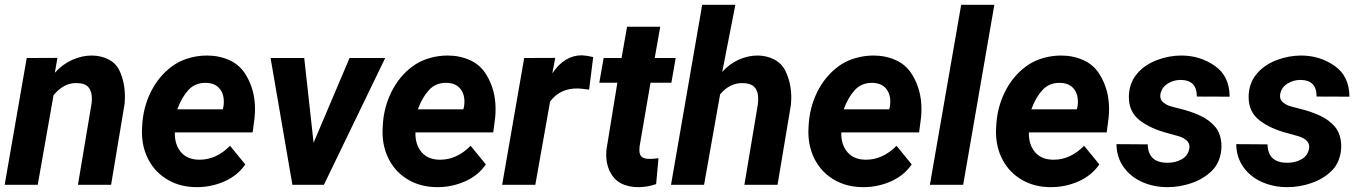

<svg xmlns="http://www.w3.org/2000/svg" viewBox="-21 -770 5666 800"><path d="M202.1 -373.5 136.2 0H-1.5L90.3 -528.3L218.3 -528.8L207.5 -466.8Q238.8 -502 279.5 -520.3Q320.3 -538.6 360.8 -538.6Q400.4 -538.6 431.9 -522Q463.4 -505.4 477.1 -475.1Q499.5 -426.8 499.5 -367.7Q499.5 -352.5 498 -336.4L441.9 0H303.7L360.4 -337.9Q361.8 -349.1 361.8 -359.4Q361.8 -390.1 347.4 -406.7Q333 -423.3 299.3 -423.8Q245.6 -425.8 202.1 -373.5Z M1001 -85Q969.2 -38.6 914.6 -14.4Q859.9 9.8 799.3 9.8Q731 9.8 679 -20.3Q627 -50.3 598.6 -102.8Q570.3 -155.3 570.3 -221.2Q570.3 -229 571.3 -244.6L572.8 -264.2Q580.1 -338.9 615.2 -401.6Q650.4 -464.4 708 -502Q734.4 -519 769.5 -528.8Q804.7 -538.6 841.8 -538.6Q892.6 -538.6 935.5 -519Q978.5 -499.5 1003.4 -458Q1041.5 -395.5 1041.5 -316.4Q1041.5 -295.9 1039.6 -278.3L1031.7 -218.3H707.5Q706.1 -168 732.9 -136.2Q759.8 -104.5 810.5 -104.5Q880.4 -104.5 937.5 -162.6ZM717.8 -314.5H907.2L910.2 -326.7Q911.6 -336.9 911.6 -346.7Q911.6 -381.8 891.8 -403.3Q872.1 -424.8 834.5 -424.8Q791 -424.8 763.2 -394Q735.4 -363.3 717.8 -314.5Z M1584 -528.3 1328.6 0H1197.3L1106.4 -528.3H1246.6L1285.6 -175.3L1435.5 -528.3Z M2003.4 -85Q1971.7 -38.6 1917 -14.4Q1862.3 9.8 1801.8 9.8Q1733.4 9.8 1681.4 -20.3Q1629.4 -50.3 1601.1 -102.8Q1572.8 -155.3 1572.8 -221.2Q1572.8 -229 1573.7 -244.6L1575.2 -264.2Q1582.5 -338.9 1617.7 -401.6Q1652.8 -464.4 1710.4 -502Q1736.8 -519 1772 -528.8Q1807.1 -538.6 1844.2 -538.6Q1895 -538.6 1938 -519Q1981 -499.5 2005.9 -458Q2043.9 -395.5 2043.9 -316.4Q2043.9 -295.9 2042 -278.3L2034.2 -218.3H1710Q1708.5 -168 1735.4 -136.2Q1762.2 -104.5 1813 -104.5Q1882.8 -104.5 1939.9 -162.6ZM1720.2 -314.5H1909.7L1912.6 -326.7Q1914.1 -336.9 1914.1 -346.7Q1914.1 -381.8 1894.3 -403.3Q1874.5 -424.8 1836.9 -424.8Q1793.5 -424.8 1765.6 -394Q1737.8 -363.3 1720.2 -314.5Z M2271 -346.7 2209.5 0H2071.3L2163.1 -528.3L2292.5 -528.8L2280.3 -464.4Q2330.6 -539.6 2403.3 -539.6Q2423.8 -538.6 2450.7 -532.2L2433.6 -396.5Q2397.9 -401.4 2386.7 -401.4Q2312.5 -402.8 2271 -346.7Z M2712.9 -2.9Q2675.8 9.8 2638.7 9.8Q2605.5 9.8 2577.6 -1Q2549.8 -11.7 2532.2 -35.6Q2504.9 -72.8 2504.9 -126Q2504.9 -132.8 2505.9 -146.5L2551.3 -425.3H2476.1L2494.1 -528.3H2568.8L2591.8 -658.7H2730L2707 -528.3H2794.4L2776.4 -425.3H2689.5L2644 -160.2Q2643.1 -149.4 2643.1 -144.5Q2643.1 -125.5 2652.6 -116.7Q2662.1 -107.9 2686.5 -107.9Q2701.7 -107.9 2722.7 -110.8Z M2979.5 -377 2912.6 0H2774.9L2904.8 -750H3043L2988.3 -470.2Q3018.1 -503.9 3056.9 -521.2Q3095.7 -538.6 3134.8 -538.6Q3173.8 -538.6 3205.1 -522Q3236.3 -505.4 3251.5 -474.6Q3275.9 -424.3 3275.9 -364.7Q3275.9 -349.1 3274.4 -333L3218.8 0H3080.6L3136.7 -335Q3138.2 -347.7 3138.2 -358.4Q3138.2 -389.6 3122.8 -406.7Q3107.4 -423.8 3071.3 -423.8Q3019 -423.8 2979.5 -377Z M3777.8 -85Q3746.1 -38.6 3691.4 -14.4Q3636.7 9.8 3576.2 9.8Q3507.8 9.8 3455.8 -20.3Q3403.8 -50.3 3375.5 -102.8Q3347.2 -155.3 3347.2 -221.2Q3347.2 -229 3348.1 -244.6L3349.6 -264.2Q3356.9 -338.9 3392.1 -401.6Q3427.2 -464.4 3484.9 -502Q3511.2 -519 3546.4 -528.8Q3581.5 -538.6 3618.7 -538.6Q3669.4 -538.6 3712.4 -519Q3755.4 -499.5 3780.3 -458Q3818.4 -395.5 3818.4 -316.4Q3818.4 -295.9 3816.4 -278.3L3808.6 -218.3H3484.4Q3482.9 -168 3509.8 -136.2Q3536.6 -104.5 3587.4 -104.5Q3657.2 -104.5 3714.4 -162.6ZM3494.6 -314.5H3684.1L3687 -326.7Q3688.5 -336.9 3688.5 -346.7Q3688.5 -381.8 3668.7 -403.3Q3648.9 -424.8 3611.3 -424.8Q3567.9 -424.8 3540 -394Q3512.2 -363.3 3494.6 -314.5Z M4122.1 -750 3992.2 0H3853.5L3983.9 -750Z M4559.6 -85Q4527.8 -38.6 4473.1 -14.4Q4418.5 9.8 4357.9 9.8Q4289.6 9.8 4237.5 -20.3Q4185.5 -50.3 4157.2 -102.8Q4128.9 -155.3 4128.9 -221.2Q4128.9 -229 4129.9 -244.6L4131.3 -264.2Q4138.7 -338.9 4173.8 -401.6Q4209 -464.4 4266.6 -502Q4293 -519 4328.1 -528.8Q4363.3 -538.6 4400.4 -538.6Q4451.2 -538.6 4494.1 -519Q4537.1 -499.5 4562 -458Q4600.1 -395.5 4600.1 -316.4Q4600.1 -295.9 4598.1 -278.3L4590.3 -218.3H4266.1Q4264.6 -168 4291.5 -136.2Q4318.4 -104.5 4369.1 -104.5Q4439 -104.5 4496.1 -162.6ZM4276.4 -314.5H4465.8L4468.8 -326.7Q4470.2 -336.9 4470.2 -346.7Q4470.2 -381.8 4450.4 -403.3Q4430.7 -424.8 4393.1 -424.8Q4349.6 -424.8 4321.8 -394Q4293.9 -363.3 4276.4 -314.5Z M4935.1 -158.7Q4935.1 -187 4892.6 -201.7L4847.2 -214.4Q4774.4 -232.9 4728.5 -268.1Q4682.6 -303.2 4682.6 -365.2Q4682.6 -421.4 4715.1 -460.9Q4747.6 -500.5 4801.8 -520.5Q4851.1 -538.6 4900.9 -538.6Q4980 -538.6 5041.5 -495.1Q5102.1 -452.6 5102.5 -367.2L4965.8 -367.7Q4966.3 -436.5 4898.4 -437Q4868.7 -437 4844 -421.4Q4819.3 -405.8 4814 -377.4Q4813.5 -374.5 4813.5 -369.6Q4813.5 -353 4826.2 -343Q4838.9 -333 4851.6 -328.9Q4864.3 -324.7 4892.1 -317.9Q4942.9 -305.7 4981.4 -287.4Q5020 -269 5043.9 -239.7Q5055.7 -225.1 5062 -204.6Q5068.4 -184.1 5068.4 -161.1Q5068.4 -132.3 5058.6 -105.5Q5048.8 -78.6 5029.8 -59.6Q4995.6 -25.4 4945.8 -7.8Q4896 9.8 4843.3 9.8Q4787.1 9.8 4739 -11.2Q4690.9 -32.2 4661.4 -73Q4631.8 -113.8 4630.9 -169.4L4761.2 -168.5Q4762.7 -91.8 4843.8 -91.8Q4876.5 -91.8 4902.3 -106Q4928.2 -120.1 4934.1 -149.4Q4935.1 -152.8 4935.1 -158.7Z M5434.1 -158.7Q5434.1 -187 5391.6 -201.7L5346.2 -214.4Q5273.4 -232.9 5227.5 -268.1Q5181.6 -303.2 5181.6 -365.2Q5181.6 -421.4 5214.1 -460.9Q5246.6 -500.5 5300.8 -520.5Q5350.1 -538.6 5399.9 -538.6Q5479 -538.6 5540.5 -495.1Q5601.1 -452.6 5601.6 -367.2L5464.8 -367.7Q5465.3 -436.5 5397.5 -437Q5367.7 -437 5343 -421.4Q5318.4 -405.8 5313 -377.4Q5312.5 -374.5 5312.5 -369.6Q5312.5 -353 5325.2 -343Q5337.9 -333 5350.6 -328.9Q5363.3 -324.7 5391.1 -317.9Q5441.9 -305.7 5480.5 -287.4Q5519 -269 5543 -239.7Q5554.7 -225.1 5561 -204.6Q5567.4 -184.1 5567.4 -161.1Q5567.4 -132.3 5557.6 -105.5Q5547.9 -78.6 5528.8 -59.6Q5494.6 -25.4 5444.8 -7.8Q5395 9.8 5342.3 9.8Q5286.1 9.8 5238 -11.2Q5189.9 -32.2 5160.4 -73Q5130.9 -113.8 5129.9 -169.4L5260.3 -168.5Q5261.7 -91.8 5342.8 -91.8Q5375.5 -91.8 5401.4 -106Q5427.2 -120.1 5433.1 -149.4Q5434.1 -152.8 5434.1 -158.7Z"/></svg>

Font: Mardoto
Style: Bold Italic
Weight: 700
Italic angle: -12°
Designer: Christian Robertson, Vahan Hovhannisyan
Foundry: Google
Version: Version 1.000